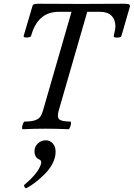

<svg xmlns="http://www.w3.org/2000/svg" viewBox="-20 -687 714 1025"><path d="M101.1 2.9Q97.2 1.5 97.9 -7.6Q98.6 -16.6 103 -27.3Q107.4 -38.1 111.8 -38.1Q145.5 -38.1 164.8 -44.2Q184.1 -50.3 193.4 -61.8Q202.6 -73.2 209 -95.2L361.8 -624H293.9Q180.7 -624 146 -495.1Q144.5 -490.2 134.5 -488Q124.5 -485.8 115 -487.3Q105.5 -488.8 106 -494.1L152.8 -652.8Q154.8 -661.6 161.6 -664.3Q168.5 -667 186 -667Q224.1 -667 299.6 -666.5Q375 -666 413.1 -666Q451.2 -666 526.6 -666.5Q602.1 -667 640.1 -667Q661.1 -667 667.7 -664.3Q674.3 -661.6 673.8 -652.8L627.9 -494.1Q625.5 -486.8 606.2 -486.3Q586.9 -485.8 586.9 -494.1Q596.2 -532.2 596.2 -544.9Q596.2 -582 575.2 -603Q554.2 -624 514.2 -624H445.8L293 -95.2Q283.7 -61.5 296.6 -49.8Q309.6 -38.1 356 -38.1Q359.9 -36.6 359.1 -27.6Q358.4 -18.6 354 -7.8Q349.6 2.9 345.2 2.9Q285.2 0 223.1 0Q162.6 0 101.1 2.9ZM122.1 316.9Q116.2 319.8 111.1 311.5Q106 303.2 110.8 298.8Q186 235.8 199.2 187Q201.2 179.7 199.2 174.1Q197.3 168.5 192.9 166Q164.1 155.3 164.1 120.1Q164.1 96.2 181.9 79.1Q199.7 62 223.1 62Q247.6 62 262.2 79.3Q276.9 96.7 276.9 123Q276.9 154.8 260 186.8Q243.2 218.8 217 244.1Q190.9 269.5 167.5 287.4Q144 305.2 122.1 316.9Z"/></svg>

Font: Junicode SmCond Medium
Style: Italic
Weight: 500
Width: 4
Italic angle: -11°
Designer: Peter S. Baker
Version: Version 2.206